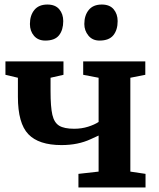

<svg xmlns="http://www.w3.org/2000/svg" viewBox="-20 -827 703 847"><path d="M251 -187Q151 -187 105 -235Q59 -283 59 -400V-484L4 -497V-556H260V-497L203 -484V-425Q203 -355 211 -320.5Q219 -286 241 -272.5Q263 -259 307 -259Q340 -259 368.5 -268Q397 -277 415 -289V-484L347 -497V-556H621V-497L555 -484V-70L622 -60V0H326V-60L415 -70V-229Q408 -226 380 -213Q352 -200 320 -193.5Q288 -187 251 -187ZM112 -721Q112 -759 131.5 -783Q151 -807 189 -807Q224 -807 241.5 -786Q259 -765 259 -734Q259 -695 240.5 -671.5Q222 -648 180 -648Q148 -648 130 -669Q112 -690 112 -721ZM352 -721Q352 -759 371.5 -783Q391 -807 429 -807Q464 -807 481.5 -786Q499 -765 499 -734Q499 -695 480 -671.5Q461 -648 419 -648Q388 -648 370 -670Q352 -692 352 -721Z"/></svg>

Font: Koeln Type Serif
Style: Bold
Weight: 700
Designer: Eben Sorkin
Foundry: Eben Sorkin
Version: Version 2.002